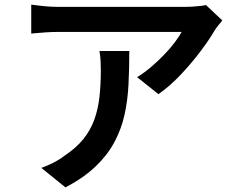

<svg xmlns="http://www.w3.org/2000/svg" viewBox="-20 -765 1040 836"><path d="M948 -676Q941 -668 930 -654Q919 -640 913 -630Q891 -592 853 -541.5Q815 -491 768 -441Q721 -391 670 -355L577 -429Q608 -448 638 -473.5Q668 -499 694.5 -526.5Q721 -554 740.5 -580Q760 -606 771 -626Q757 -626 724.5 -626Q692 -626 647.5 -626Q603 -626 552 -626Q501 -626 450.5 -626Q400 -626 356 -626Q312 -626 280 -626Q248 -626 236 -626Q205 -626 177.5 -624Q150 -622 116 -619V-745Q144 -741 174.5 -738Q205 -735 236 -735Q248 -735 281 -735Q314 -735 360 -735Q406 -735 459 -735Q512 -735 564.5 -735Q617 -735 662.5 -735Q708 -735 740.5 -735Q773 -735 785 -735Q798 -735 816 -736Q834 -737 851.5 -739Q869 -741 877 -743ZM543 -543Q543 -467 539.5 -397Q536 -327 522 -264.5Q508 -202 478 -146Q448 -90 396.5 -40.5Q345 9 265 51L160 -34Q183 -42 209.5 -55Q236 -68 261 -87Q312 -121 343 -159.5Q374 -198 390.5 -243.5Q407 -289 413 -342.5Q419 -396 419 -457Q419 -479 418 -499.5Q417 -520 413 -543Z"/></svg>

Font: Noto Sans JP SemiBold
Style: Regular
Weight: 600
Designer: Ryoko NISHIZUKA  (kana, bopomofo & ideographs); Paul D. Hunt (Latin, Greek & Cyrillic); Sandoll Communications , Soo-you
Foundry: Adobe
Version: Version 2.004-H2;hotconv 1.0.118;makeotfexe 2.5.65603